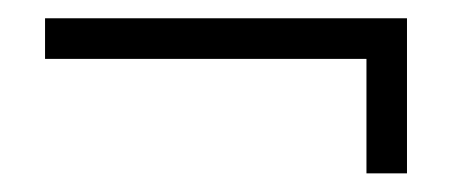

<svg xmlns="http://www.w3.org/2000/svg" viewBox="-20 -325 490 208"><path d="M377 -137.2V-261.2H28.8V-305.2H420.9V-137.2Z"/></svg>

Font: Scheherazade Urdu
Style: Regular
Weight: 400
Designer: SIL International
Foundry: SIL International
Version: Version 1.005 (build 117/117)